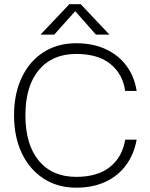

<svg xmlns="http://www.w3.org/2000/svg" viewBox="-20 -860 696 888"><path d="M300.5 -840.5 167.5 -700H231L328 -808.5L423.5 -700H486L353.5 -840.5ZM45 -327Q45 -226.5 81 -151.2Q117 -76 181.8 -34Q246.5 8 332.5 8Q410 8 468.5 -19.5Q527 -47 563.5 -97Q600 -147 612 -214H559Q546 -134 488.8 -88Q431.5 -42 332.5 -42Q221.5 -42 159.5 -116.8Q97.5 -191.5 97.5 -327Q97.5 -461.5 159.5 -536Q221.5 -610.5 332.5 -610.5Q433 -610.5 490.2 -564.5Q547.5 -518.5 559 -439.5H612Q602 -505 565.5 -554.8Q529 -604.5 469.8 -632.2Q410.5 -660 332.5 -660Q246 -660 181.2 -618.5Q116.5 -577 80.8 -502Q45 -427 45 -327Z"/></svg>

Font: Overused Grotesk Light
Style: Regular
Weight: 300
Designer: RandomMaerks
Version: Version 0.005